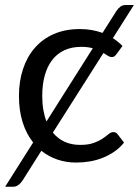

<svg xmlns="http://www.w3.org/2000/svg" viewBox="-32 -628 543 750"><path d="M330.5 -439.5Q311 -445 285.5 -445Q248 -445 219.5 -431.8Q191 -418.5 171.8 -393.5Q152.5 -368.5 142.8 -333Q133 -297.5 133 -253.5Q133 -224 137.2 -199.2Q141.5 -174.5 149.5 -153.5ZM174.5 -110Q214 -62 281 -62Q313.5 -62 334.5 -69.8Q355.5 -77.5 369.2 -87Q383 -96.5 392.2 -104.2Q401.5 -112 410.5 -112Q421.5 -112 427.5 -103.5L452.5 -71Q436 -50.5 415 -36Q394 -21.5 369.8 -11.8Q345.5 -2 319 2.5Q292.5 7 265 7Q226 7 192 -4.8Q158 -16.5 129.5 -39L55.5 78Q48.5 88.5 39.2 95Q30 101.5 19 101.5H-12L97.5 -71.5Q71 -104.5 56.5 -150.2Q42 -196 42 -253.5Q42 -310 57.8 -358Q73.5 -406 103.8 -440.8Q134 -475.5 178.2 -495Q222.5 -514.5 280 -514.5Q305 -514.5 327 -510.5Q349 -506.5 368.5 -499.5L423 -585.5Q430 -596 438.5 -602.2Q447 -608.5 459.5 -608.5H491L409 -479Q419 -472.5 428.5 -464.8Q438 -457 446.5 -448.5L423 -416.5Q419 -411 415 -408Q411 -405 404 -405Q397.5 -405 390 -409.8Q382.5 -414.5 372 -421Z"/></svg>

Font: Lato
Style: Regular
Weight: 400
Designer: Lukasz Dziedzic with Adam Twardoch and Botio Nikoltchev
Foundry: tyPoland Lukasz Dziedzic
Version: Version 2.015; 2015-08-06; http://www.latofonts.com/